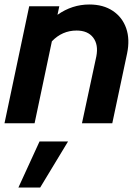

<svg xmlns="http://www.w3.org/2000/svg" viewBox="-22 -549 624 855"><path d="M-2 0 108 -521H242L234 -483Q299 -529 376 -529Q438 -529 480.5 -500.5Q523 -472 540 -423Q557 -374 544 -311L478 0H343L407 -298Q417 -350 393 -381.5Q369 -413 319 -413Q287 -413 259.5 -401Q232 -389 209 -365L132 0ZM60 286 154 81H281L157 286Z"/></svg>

Font: Red Hat Display ExtraBold
Style: Italic
Weight: 800
Italic angle: -12°
Designer: Pentagram, MCKL
Foundry: Pentagram, MCKL
Version: Version 1.023